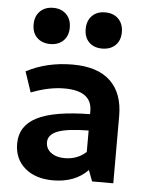

<svg xmlns="http://www.w3.org/2000/svg" viewBox="-53 -776 637 830"><g transform="rotate(5 265.5 -361.5)"><path d="M427.5 -597Q406 -576 370 -576Q334 -576 313 -597Q292 -618 292 -654Q292 -690 313 -711.5Q334 -733 370 -733Q406 -733 427.5 -711.5Q449 -690 449 -654Q449 -618 427.5 -597ZM145 -576Q109 -576 87.5 -597Q66 -618 66 -654Q66 -690 87.5 -711.5Q109 -733 145 -733Q180 -733 201.5 -711.5Q223 -690 223 -654Q223 -618 201.5 -597Q180 -576 145 -576ZM208 10Q131 10 85.5 -29.5Q40 -69 40 -135Q40 -212 113 -249.5Q186 -287 343 -289V-302Q343 -390 223 -390Q156 -390 79 -360L49 -449Q138 -496 250 -496Q358 -496 413.5 -443.5Q469 -391 469 -292V0H377L359 -48Q303 10 208 10ZM168 -152Q168 -124 190.5 -107Q213 -90 250 -90Q305 -90 343 -125V-218Q250 -217 209 -201Q168 -185 168 -152Z"/></g></svg>

Font: Cantarell
Style: Bold
Weight: 700
Designer: Dave Crossland, Nikolaus Waxweiler, Florian Fecher, Jacques Le Bailly, Eben Sorkin, Alexei Vanyashin, Alexios Zavras, Em
Version: Version 0.303